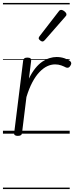

<svg xmlns="http://www.w3.org/2000/svg" viewBox="-20 -905 503 1300"><path d="M100 15Q87 15 80.5 10Q74 5 76 -5L137 -496Q139 -506 145.5 -510.5Q152 -515 165 -515Q180 -515 186 -510Q192 -505 191 -494L176 -373Q196 -414 219 -442.5Q242 -471 266.5 -487.5Q291 -504 315.5 -511.5Q340 -519 363 -519Q391 -519 416.5 -510.5Q442 -502 456 -490Q462 -484 462.5 -477Q463 -470 456 -459Q450 -449 442.5 -447Q435 -445 427 -448Q414 -455 395 -462Q376 -469 353 -469Q326 -469 299.5 -456.5Q273 -444 247.5 -417.5Q222 -391 199.5 -349Q177 -307 159 -248L129 -4Q128 6 121 10.5Q114 15 100 15ZM267 -624Q261 -624 251.5 -631.5Q242 -639 242 -646Q242 -650 243.5 -653Q245 -656 248 -660L377 -827Q381 -833 385 -835.5Q389 -838 395 -838Q401 -838 409.5 -833Q418 -828 424 -821Q430 -814 430 -808Q430 -803 428.5 -800Q427 -797 422 -792L283 -633Q275 -624 267 -624ZM0 365H452V375H0ZM0 -20H452V0H0ZM0 -505H452V-500H0ZM0 -885H452V-875H0Z"/></svg>

Font: Playwrite GB J Guides
Style: Italic
Weight: 400
Italic angle: -7.01216°
Designer: Veronika Burian, José Scaglione
Foundry: TypeTogether
Version: Version 1.003